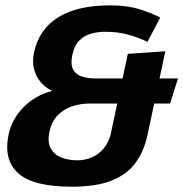

<svg xmlns="http://www.w3.org/2000/svg" viewBox="-20 -699 694 727"><path d="M252.3 8Q105.3 8 48.8 -43.2Q-7.7 -94.3 12.7 -190.3Q25.3 -249.3 70 -294Q114.7 -338.7 177.7 -354.7Q136.7 -374.7 117.7 -413.3Q98.7 -452 108.7 -500Q126.7 -586 198.5 -632.3Q270.3 -678.7 398.3 -678.7L377.3 -578.7Q351 -578.7 325.3 -571.7Q299.7 -564.7 280.5 -545.7Q261.3 -526.7 253.7 -490Q246.3 -454.3 257.2 -435.2Q268 -416 290.5 -409Q313 -402 339.3 -402L319.3 -307Q285 -307 253.3 -296.5Q221.7 -286 198.7 -262.8Q175.7 -239.7 167.3 -200.3Q159 -161.7 171.8 -137.7Q184.7 -113.7 211.8 -102.8Q239 -92 273.3 -92ZM252.3 8 273.3 -92Q301 -92 327.2 -102.8Q353.3 -113.7 373.3 -137.7Q393.3 -161.7 401.7 -200.3L539 -190.3Q525.7 -126.3 493 -82.2Q460.3 -38 402.2 -15Q344 8 252.3 8ZM538.3 -540.7Q499.3 -559 462 -568.8Q424.7 -578.7 377.3 -578.7L398.3 -678.7Q460.7 -678.7 507 -664.3Q553.3 -650 587 -632.7ZM399 -190.3 464 -495 606 -505 539 -190.3ZM319.3 -307 339.3 -402H654L624 -307Z"/></svg>

Font: Epunda Sans Light
Style: Italic
Weight: 300
Italic angle: -12.0243°
Designer: Simon Atzbach
Foundry: typofactur
Version: Version 2.204